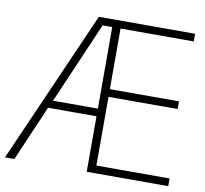

<svg xmlns="http://www.w3.org/2000/svg" viewBox="-80 -893 946 886"><g transform="rotate(10 393.0 -450.0)"><path d="M764 -93H382V-353H155L43 -93H-1L313 -807H764V-771H421V-487H745V-451H421V-129H764ZM172 -389H382V-771H337Z"/></g></svg>

Font: Noto Sans Kannada UI ExtraLight
Style: Regular
Weight: 200
Designer: Jelle Bosma - Monotype Design Team
Foundry: Monotype Imaging Inc.
Version: Version 2.005; ttfautohint (v1.8.4.7-5d5b)